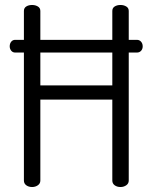

<svg xmlns="http://www.w3.org/2000/svg" viewBox="-20 -751 613 771"><path d="M142 -351V-26Q142 -14 132 -7Q122 0 109 0Q95 0 85.5 -7Q76 -14 76 -26V-540H41Q31 -540 25 -547.5Q19 -555 19 -565Q19 -576 25 -583.5Q31 -591 41 -591H76V-707Q76 -719 85.5 -725Q95 -731 109 -731Q122 -731 132 -725Q142 -719 142 -707V-591H431V-707Q431 -719 440.5 -725Q450 -731 464 -731Q477 -731 487 -725Q497 -719 497 -707V-591H530Q540 -591 546.5 -583.5Q553 -576 553 -565Q553 -554 546.5 -547Q540 -540 530 -540H497V-26Q497 -14 487 -7Q477 0 464 0Q450 0 440.5 -7Q431 -14 431 -26V-351ZM431 -540H142V-408H431Z"/></svg>

Font: Dosis
Style: Regular
Weight: 400
Designer: Edgar Tolentino, Pablo Impallari, Igino Marini
Foundry: Edgar Tolentino, Pablo Impallari, Igino Marini
Version: Version 1.007;Glyphs 3.1.1 (3134)